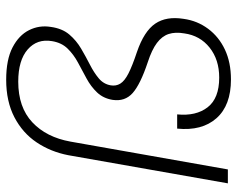

<svg xmlns="http://www.w3.org/2000/svg" viewBox="-93 -664 767 621"><g transform="rotate(-90 290.5 -353.5)"><path d="M344 10Q260 10 218.5 -37Q177 -84 185 -164H231Q225 -103 254 -65.5Q283 -28 350 -28Q408 -28 447 -59Q486 -90 493 -141Q498 -170 491 -191.5Q484 -213 462 -229.5Q440 -246 400 -259Q328 -283 300 -308Q272 -333 278 -373Q283 -403 302 -423Q321 -443 347 -457Q373 -471 399 -485Q425 -499 444 -518.5Q463 -538 468 -569Q476 -617 441 -647.5Q406 -678 337 -678Q254 -678 205.5 -632.5Q157 -587 143 -509L53 0H8L99 -516Q110 -573 140.5 -618.5Q171 -664 222 -690.5Q273 -717 343 -717Q408 -717 447.5 -696.5Q487 -676 503.5 -643Q520 -610 514 -573Q509 -536 489.5 -513Q470 -490 443.5 -474.5Q417 -459 391.5 -446Q366 -433 347.5 -417.5Q329 -402 325 -379Q322 -362 330.5 -348Q339 -334 363.5 -321.5Q388 -309 433 -294Q500 -271 524.5 -235Q549 -199 540 -143Q534 -99 508 -64Q482 -29 440.5 -9.5Q399 10 344 10Z"/></g></svg>

Font: DM Sans 36pt ExtraLight
Style: Italic
Weight: 250
Italic angle: -10°
Designer: Colophon Foundry, Jonny Pinhorn
Foundry: Colophon Foundry
Version: Version 4.004;gftools[0.9.30]